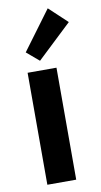

<svg xmlns="http://www.w3.org/2000/svg" viewBox="-90 -841 465 883"><g transform="rotate(-10 142.0 -399.5)"><path d="M57.1 -522.9H191.9V0H57.1ZM64.9 -616.7 199.7 -798.8 284.2 -719.7 123 -567.4Z"/></g></svg>

Font: Reddit Sans
Style: Bold
Weight: 700
Designer: Stephen Hutchings
Foundry: Reddit
Version: Version 1.013